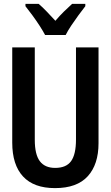

<svg xmlns="http://www.w3.org/2000/svg" viewBox="-20 -958 570 988"><path d="M263 10Q154 10 98.5 -50Q43 -110 43 -224V-714H159V-239Q159 -163 185 -128.5Q211 -94 264 -94Q321 -94 346 -129Q371 -164 371 -240V-714H487V-221Q487 -112 431.5 -51Q376 10 263 10ZM212 -778Q201 -799 183.5 -826Q166 -853 146.5 -879.5Q127 -906 111 -926V-938H179Q198 -922 220 -899Q242 -876 265 -851Q289 -879 309 -898.5Q329 -918 351 -938H419V-926Q404 -907 384.5 -880.5Q365 -854 347 -827Q329 -800 318 -778Z"/></svg>

Font: Noto Sans Mono Condensed SemiBold
Style: Regular
Weight: 600
Width: 3
Designer: Monotype Design Team
Foundry: Monotype Imaging Inc.
Version: Version 2.014